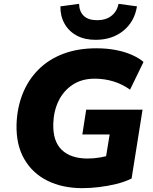

<svg xmlns="http://www.w3.org/2000/svg" viewBox="-20 -967 797 998"><path d="M408 11Q305 11 227 -27.5Q149 -66 106 -140.5Q63 -215 66 -322Q69 -407 97.5 -479Q126 -551 179 -604.5Q232 -658 308 -687Q384 -716 481 -716Q535 -716 582 -707Q629 -698 666 -681.5Q703 -665 726 -645L656 -501Q615 -530 569 -544Q523 -558 472 -558Q405 -558 357.5 -526.5Q310 -495 284.5 -442.5Q259 -390 257 -325Q254 -233 301 -188Q348 -143 435 -143Q468 -143 500 -148.5Q532 -154 564 -164L522 -97L550 -268H408L428 -397H721L664 -39Q627 -21 583.5 -10.5Q540 0 495 5.5Q450 11 408 11ZM477 -760Q420 -760 379 -782Q338 -804 315.5 -844Q293 -884 294 -934L391 -947Q392 -907 415.5 -884.5Q439 -862 485 -862Q530 -862 559 -884.5Q588 -907 596 -947L692 -934Q679 -854 621 -807Q563 -760 477 -760Z"/></svg>

Font: Nunito Sans 11pt Black
Style: Italic
Weight: 900
Italic angle: -9°
Version: Version 3.101;gftools[0.9.27]